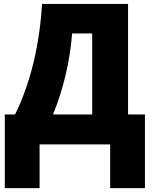

<svg xmlns="http://www.w3.org/2000/svg" viewBox="-20 -734 773 976"><path d="M630.9 -713.9V-152.3H716.8V222.2H540V0H181.2V222.2H4.4V-152.3H56.6Q85.4 -210.4 108.6 -275.6Q131.8 -340.8 149.2 -411.6Q166.5 -482.4 177.7 -558.3Q189 -634.3 193.8 -713.9ZM448.7 -564H346.7Q342.3 -509.8 334 -457Q325.7 -404.3 313.5 -352.8Q301.3 -301.3 285.4 -251.2Q269.5 -201.2 249.5 -152.3H448.7Z"/></svg>

Font: Open Sans SemiCondensed ExtraBold
Style: Regular
Weight: 800
Width: 4
Designer: Monotype Design Team
Foundry: Monotype Imaging Inc.
Version: Version 3.000